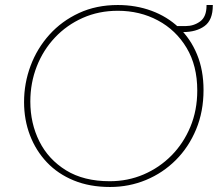

<svg xmlns="http://www.w3.org/2000/svg" viewBox="-20 -733 878 766"><path d="M419 13Q338 13 274.5 -13Q211 -39 167 -85.5Q123 -132 99.5 -193.5Q76 -255 76 -326Q76 -401 102 -470.5Q128 -540 177 -594.5Q226 -649 295 -681Q364 -713 450 -713Q522 -713 584.5 -690Q647 -667 693.5 -623Q740 -579 766 -516Q792 -453 792 -374Q792 -288 762.5 -217Q733 -146 681.5 -94.5Q630 -43 562.5 -15Q495 13 419 13ZM418 -10Q490 -10 553 -37Q616 -64 664 -112.5Q712 -161 739.5 -227Q767 -293 767 -372Q767 -471 724.5 -542Q682 -613 610 -651.5Q538 -690 450 -690Q374 -690 310 -661.5Q246 -633 199 -583Q152 -533 126.5 -467.5Q101 -402 101 -328Q101 -241 137 -169Q173 -97 243.5 -53.5Q314 -10 418 -10ZM679 -605 682 -629H721Q753 -629 778.5 -647.5Q804 -666 804 -711V-713H829V-711Q829 -653 796 -629Q763 -605 710 -605Z"/></svg>

Font: MuseoModerno Thin
Style: Italic
Weight: 100
Italic angle: -9°
Designer: Pablo Cosgaya, Héctor Gatti, Marcela Romero, and the Authors of The MuseoModerno Project.
Foundry: Omnibus-Type Team
Version: Version 1.003